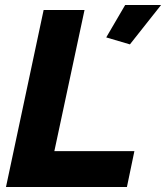

<svg xmlns="http://www.w3.org/2000/svg" viewBox="-20 -750 666 770"><path d="M155 -710H319L198 -144H519L489 0H4ZM406 -600 482 -730H626L501 -572Z"/></svg>

Font: Raleway Thin ExtraBold
Style: Italic
Weight: 800
Italic angle: -12°
Version: Version 4.026